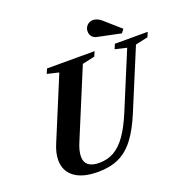

<svg xmlns="http://www.w3.org/2000/svg" viewBox="-163 -1122 1284 1292"><g transform="rotate(-20 479.0 -476.0)"><path d="M323.5 10.5Q212 10.5 154 -33.8Q96 -78 96 -155Q96 -205.5 121 -264.5L305 -708L222 -727.5L236.5 -761.5H577L562.5 -727.5L473.5 -708L273 -225Q248 -167 248 -125.5Q248 -44 351 -44Q410 -44 457 -70.5Q504 -97 544.8 -154.8Q585.5 -212.5 624.5 -307L791 -708L708 -727.5L722.5 -761.5H957.5L943 -727.5L854 -708L676 -280Q632.5 -174.5 583.2 -110.8Q534 -47 471.2 -18.2Q408.5 10.5 323.5 10.5ZM791 -811 623.5 -846Q603 -850 590.5 -865Q578 -880 578 -901.5Q578 -927 595 -944.5Q612 -962 638 -962Q668.5 -962 699 -935L810.5 -837Z"/></g></svg>

Font: Libre Caslon Text Bold
Style: Italic
Weight: 700
Italic angle: -22.583°
Designer: Pablo Impallari, Rodrigo Fuenzalida, Katja Schimmel
Foundry: Pablo Impallari, Rodrigo Fuenzalida
Version: Version 2.000